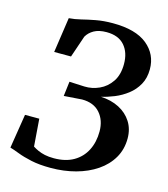

<svg xmlns="http://www.w3.org/2000/svg" viewBox="-113 -840 817 936"><g transform="rotate(15 295.5 -372.0)"><path d="M229 8.5Q172 8.5 130.8 -0.5Q89.5 -9.5 61.2 -20.5Q33 -31.5 15 -36.5L42.5 -209H114.5L125 -71Q137.5 -63 152.5 -56.2Q167.5 -49.5 187 -45.2Q206.5 -41 232.5 -41Q291.5 -41 332 -64.5Q372.5 -88 393.5 -129.5Q414.5 -171 414.5 -224.5Q414.5 -281 382.8 -317.2Q351 -353.5 292 -353.5L201 -347L210 -421L286 -417.5Q324.5 -416 361 -432.5Q397.5 -449 421 -484Q444.5 -519 444.5 -573Q444.5 -631 413.8 -666.2Q383 -701.5 323 -701.5Q284.5 -701.5 260 -687.8Q235.5 -674 223 -652L185.5 -542H100.5L126.5 -719.5Q155.5 -721.5 186.5 -729.2Q217.5 -737 255.5 -744.2Q293.5 -751.5 341.5 -751.5Q456.5 -751.5 514.8 -704Q573 -656.5 573 -581Q573 -536.5 554.5 -503.5Q536 -470.5 506.5 -447.8Q477 -425 442.8 -411Q408.5 -397 377 -390Q429.5 -387.5 469.8 -366.8Q510 -346 532.8 -310.2Q555.5 -274.5 555.5 -227Q555.5 -172 530 -128.2Q504.5 -84.5 459.5 -54Q414.5 -23.5 355.5 -7.5Q296.5 8.5 229 8.5Z"/></g></svg>

Font: Merriweather 48pt SemiBold
Style: Italic
Weight: 600
Italic angle: -7.8°
Designer: Eben Sorkin
Foundry: Eben Sorkin
Version: Version 2.101